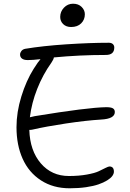

<svg xmlns="http://www.w3.org/2000/svg" viewBox="-20 -971 694 1023"><path d="M358.9 -827.1Q332.5 -827.1 316.7 -842.5Q300.8 -857.9 300.8 -880.9Q300.8 -909.2 320.8 -930.2Q340.8 -951.2 369.1 -951.2Q397.9 -951.2 415 -934.1Q432.1 -917 432.1 -895Q432.1 -866.2 412.6 -846.7Q393.1 -827.1 358.9 -827.1ZM154.8 -280.8Q147.9 -278.8 136.2 -278.8Q139.6 -168 197.5 -100.6Q255.4 -33.2 347.2 -33.2Q400.4 -33.2 443.1 -41Q485.8 -48.8 506.1 -58.6Q526.4 -68.4 542 -76.2Q557.6 -84 563 -84Q586.9 -84 586.9 -56.2Q586.9 -45.4 578.4 -33.4Q569.8 -21.5 550.8 -9.8Q531.7 2 505.1 11.2Q478.5 20.5 438.5 26.4Q398.4 32.2 351.1 32.2Q263.2 32.2 198.2 -10Q133.3 -52.2 100.6 -125.2Q67.9 -198.2 67.9 -293Q67.9 -373.5 93.8 -457.3Q119.6 -541 159.2 -604Q184.6 -644 195.8 -655.8Q154.3 -650.9 127.9 -650.9Q107.9 -650.9 97.4 -658.7Q86.9 -666.5 86.9 -680.2Q86.9 -689.9 93.8 -699Q100.6 -708 113.8 -710.9Q208 -726.6 333.7 -734.9Q459.5 -743.2 560.1 -743.2Q573.7 -743.2 581.3 -736.1Q588.9 -729 588.9 -717.8Q588.9 -678.2 543.9 -678.2Q404.3 -678.2 267.1 -665Q265.6 -654.3 253.9 -637.2Q208 -572.8 178.2 -497.3Q148.4 -421.9 139.2 -346.2Q143.1 -347.7 165 -352.1Q446.8 -398.4 545.9 -399.9Q571.8 -399.9 581.8 -393.6Q591.8 -387.2 591.8 -374Q591.8 -337.9 519 -334Q438 -329.1 331.1 -313Q224.1 -296.9 154.8 -280.8Z"/></svg>

Font: Shantell Sans Irregular
Style: Regular
Weight: 300
Designer: Stephen Nixon, Anya Danilova, Shantell Martin
Foundry: Arrow Type
Version: Version 1.006;[9816181b4]